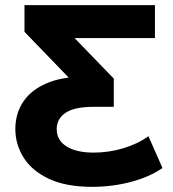

<svg xmlns="http://www.w3.org/2000/svg" viewBox="-20 -720 679 752"><path d="M341.9 11.8Q237.6 11.8 170.9 -19.9Q104.3 -51.6 72.2 -103.3Q40.1 -154.9 40.1 -214.7Q40.1 -275.1 70.9 -321.4Q101.7 -367.7 162.6 -393.8Q223.5 -419.9 314.3 -419.9H360.6L289.6 -374L75.9 -595.4V-700H586.9V-570.9H197L211.3 -633.6L425.7 -412.2V-301.6H346.4Q272 -301.6 237 -278.2Q202.1 -254.8 202.1 -214.3Q202.1 -170.5 240.8 -146.4Q279.6 -122.3 346.9 -122.3Q406.6 -122.3 463.2 -139.4Q519.8 -156.4 561.4 -186.6L616.3 -62.1Q567.7 -27.5 493.6 -7.8Q419.6 11.8 341.9 11.8Z"/></svg>

Font: Montserrat Thin
Style: Regular
Weight: 100
Designer: Julieta Ulanovsky
Foundry: Julieta Ulanovsky
Version: Version 9.000